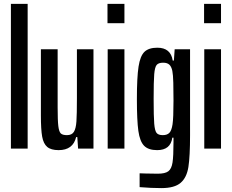

<svg xmlns="http://www.w3.org/2000/svg" viewBox="-20 -763 1191 986"><path d="M36 0V-743H122V0Z M190 -170V-510H276V-212Q276 -144 279.5 -115.5Q283 -87 292 -78Q301 -69 324 -69Q349 -69 359.5 -86Q370 -103 372.5 -139.5Q375 -176 375 -259V-510H460V0H381L377 -59H371Q355 8 281 8Q242 8 222.5 -8.5Q203 -25 196.5 -61.5Q190 -98 190 -170Z M532 -644V-743H619V-644ZM533 0V-510H619V0Z M697 198V127Q715 127 727 128L790 129Q828 129 844.5 116.5Q861 104 866 71.5Q871 39 871 -34V-56H865Q856 8 787 8Q742 8 720 -14.5Q698 -37 690.5 -91Q683 -145 683 -254Q683 -366 691.5 -421Q700 -476 722 -497Q744 -518 788 -518Q857 -518 867 -452H873L877 -510H956V-69Q956 40 947.5 94.5Q939 149 907.5 176Q876 203 809 203Q757 203 697 198ZM866 -124Q871 -157 871 -246Q871 -297 870 -338Q869 -379 865 -399Q860 -422 849 -431.5Q838 -441 818 -441Q794 -441 784.5 -429.5Q775 -418 772 -382Q769 -346 769 -255Q769 -164 772 -128Q775 -92 784 -80.5Q793 -69 816 -69Q838 -69 849.5 -80.5Q861 -92 866 -124Z M1028 -644V-743H1115V-644ZM1029 0V-510H1115V0Z"/></svg>

Font: Saira Ultra Condensed SemiBold
Style: Regular
Weight: 600
Width: 1
Designer: Hector Gatti with collaboration of the Omnibus-Type team
Foundry: Omnibus-Type
Version: Version 1.001; ttfautohint (v1.8)